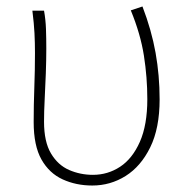

<svg xmlns="http://www.w3.org/2000/svg" viewBox="-20 -560 582 593"><path d="M265 13Q215 13 173.5 -6Q132 -25 108 -67.5Q84 -110 84 -183Q84 -236 86 -289.5Q88 -343 88 -396Q88 -428 86.5 -457.5Q85 -487 80 -527H116Q121 -499 122 -470.5Q123 -442 123 -409Q123 -374 121.5 -333Q120 -292 118 -253.5Q116 -215 116 -184Q116 -122 137.5 -86Q159 -50 193.5 -35Q228 -20 267 -20Q313 -20 351 -45Q389 -70 412 -122Q435 -174 435 -254Q435 -321 424.5 -388Q414 -455 384 -528L420 -540Q448 -467 460.5 -397Q473 -327 473 -253Q473 -164 444 -105Q415 -46 368 -16.5Q321 13 265 13Z"/></svg>

Font: Noto Sans HK Thin
Style: Regular
Weight: 100
Designer: Ryoko NISHIZUKA 西塚涼子 (kana, bopomofo & ideographs); Paul D. Hunt (Latin, Greek & Cyrillic); Sandoll Communications 산돌커뮤니
Foundry: Adobe
Version: Version 2.004-H2;hotconv 1.0.118;makeotfexe 2.5.65603